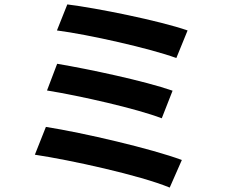

<svg xmlns="http://www.w3.org/2000/svg" viewBox="-20 -803 1040 870"><path d="M285 -783 238 -665C379 -647 663 -583 779 -540L830 -665C704 -709 416 -767 285 -783ZM239 -514 193 -393C342 -369 598 -311 713 -267L762 -392C636 -436 382 -490 239 -514ZM188 -228 138 -102C298 -78 614 -9 749 47L804 -78C667 -129 359 -201 188 -228Z"/></svg>

Font: Noto Sans T Chinese Bold
Style: Bold
Weight: 700
Designer: Ryoko NISHIZUKA (kana & ideographs); Paul D. Hunt (Latin, Greek & Cyrillic); Wenlong ZHANG (bopomofo); Sandoll Communica
Foundry: Adobe Systems Incorporated
Version: Version 1.000;PS 1;hotconv 1.0.78;makeotf.lib2.5.61930